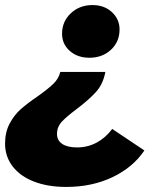

<svg xmlns="http://www.w3.org/2000/svg" viewBox="-27 -571 644 758"><path d="M218 -438Q218 -486 252.5 -518.5Q287 -551 338 -551Q385 -551 415 -523Q445 -495 445 -455Q445 -406 411 -374.5Q377 -343 326 -343Q279 -343 248.5 -370Q218 -397 218 -438ZM-7 -4Q-7 -49 11 -83Q29 -117 55 -140Q81 -163 122 -191Q163 -220 184 -240.5Q205 -261 211 -287H389Q380 -239 352 -208Q324 -177 275 -140Q236 -111 217 -90.5Q198 -70 198 -42Q198 -17 218.5 -3Q239 11 277 11Q319 11 354.5 -8Q390 -27 416 -62L543 23Q498 90 417 128.5Q336 167 234 167Q162 167 107.5 146Q53 125 23 86Q-7 47 -7 -4Z"/></svg>

Font: Idrija
Style: Italic
Weight: 800
Italic angle: -11.3°
Designer: Julieta Ulanovsky
Foundry: Julieta Ulanovsky
Version: Version 7.200